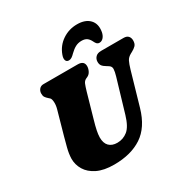

<svg xmlns="http://www.w3.org/2000/svg" viewBox="-209 -1114 1268 1306"><g transform="rotate(-30 425.0 -461.0)"><path d="M550 -240 626.5 -498Q636 -530 637 -551.2Q638 -572.5 616 -585L607.5 -590Q583 -604.5 574.5 -616.8Q566 -629 566.5 -648.5Q567 -669.5 581.5 -684.8Q596 -700 624.5 -700H801Q826 -700 837.8 -686.8Q849.5 -673.5 849.5 -653Q849.5 -627 836.8 -613.5Q824 -600 802 -588.5L792.5 -583.5Q766.5 -569.5 756 -548.2Q745.5 -527 734.5 -489L660 -231Q622 -99.5 535.2 -42.2Q448.5 15 316.5 15Q236.5 15 184.8 -10.2Q133 -35.5 108 -76.8Q83 -118 83.5 -166Q84.5 -203.5 95.8 -247.2Q107 -291 116 -323L167.5 -506Q175.5 -534.5 173.8 -559.8Q172 -585 163 -593L156 -599Q139.5 -613.5 133 -624Q126.5 -634.5 127 -653Q127.5 -672 139.5 -686Q151.5 -700 171.5 -700H440.5Q492 -700 491 -656Q490.5 -637.5 481 -619Q471.5 -600.5 453.5 -592.5L444.5 -588.5Q427 -580.5 419.2 -561.8Q411.5 -543 402 -510.5L348.5 -323Q334.5 -275 328.8 -246.2Q323 -217.5 322.5 -195Q322 -149.5 345 -126.2Q368 -103 409 -103Q455 -103 490.8 -131.8Q526.5 -160.5 550 -240ZM543 -826Q517 -826 495.5 -814.8Q474 -803.5 451.5 -781.5Q438 -767.5 426.8 -760.2Q415.5 -753 404 -753Q385.5 -753 380 -768.5Q374.5 -784 383.5 -808.5Q405 -868.5 456.8 -903.5Q508.5 -938.5 573 -938.5Q637.5 -938.5 670.8 -903.5Q704 -868.5 693.5 -808.5Q689 -784 675.5 -768.5Q662 -753 643 -753Q632 -753 624.5 -760.2Q617 -767.5 610.5 -781.5Q600 -803.5 584.8 -814.8Q569.5 -826 543 -826Z"/></g></svg>

Font: Fraunces 9pt S100 Black
Style: Italic
Weight: 900
Italic angle: -16°
Version: Version 1.000; ttfautohint (v1.8.3)